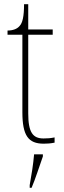

<svg xmlns="http://www.w3.org/2000/svg" viewBox="-20 -677 305 918"><path d="M189 10C205 10 222 9 241 5V-20C221 -16 208 -15 188 -15C137 -15 115 -44 115 -135V-511H232V-536H115V-657H95C95 -599 88 -567 73 -552C62 -539 42 -531 16 -531V-511H87V-141C87 -29 115 10 189 10ZM122 208V221H131C148 182 170 113 185 71V61H143C139 108 131 158 122 208Z"/></svg>

Font: Noto Serif Armenian SemiCondensed Thin
Style: Regular
Weight: 100
Width: 4
Designer: Monotype Design Team
Foundry: Monotype Imaging Inc.
Version: Version 2.008